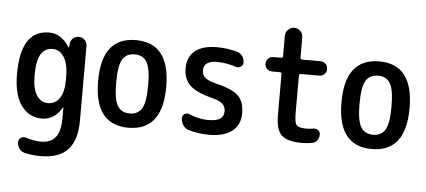

<svg xmlns="http://www.w3.org/2000/svg" viewBox="-57 -819 2614 1179"><g transform="rotate(5 1250.0 -229.5)"><path d="M245.1 -431.6Q197.3 -431.6 172.9 -391.1Q148.4 -350.6 148.4 -259.8Q148.4 -178.7 174.8 -138.2Q201.2 -97.7 245.1 -97.7Q290 -97.7 316.4 -136.2Q342.8 -174.8 342.8 -254.9V-264.6Q342.8 -346.7 315.9 -389.2Q289.1 -431.6 245.1 -431.6ZM40 -259.8Q40 -529.3 214.8 -530.3Q290 -530.3 341.8 -449.2Q341.8 -448.2 343.8 -448.2H344.7L345.7 -467.8Q346.7 -490.2 361.8 -504.9Q377 -519.5 399.4 -519.5Q420.9 -519.5 435.5 -504.4Q450.2 -489.3 450.2 -467.8V-9.8Q450.2 114.3 395 172.4Q339.8 230.5 227.5 230.5Q172.9 230.5 128.9 218.8Q107.4 213.9 95.2 195.8Q83 177.7 83 156.2Q83 139.6 96.7 129.9Q110.4 120.1 127 125Q180.7 141.6 224.6 141.6Q282.2 141.6 312 105Q341.8 68.4 341.8 -14.6V-79.1Q341.8 -80.1 340.8 -80.1Q338.9 -80.1 338.9 -79.1Q293.9 0 214.8 0Q135.7 0 87.9 -66.4Q40 -132.8 40 -259.8Z M825.2 -402.8Q801.8 -442.4 750 -442.4Q698.2 -442.4 674.8 -402.8Q651.4 -363.3 651.4 -260.3Q651.4 -157.2 674.8 -117.7Q698.2 -78.1 750 -78.1Q801.8 -78.1 825.2 -117.7Q848.6 -157.2 848.6 -260.3Q848.6 -363.3 825.2 -402.8ZM960 -260.3Q960 9.8 750 9.8Q540 9.8 540 -260.3Q540 -530.3 750 -530.3Q960 -530.3 960 -260.3Z M1242.2 -217.8Q1147.5 -242.2 1107.9 -280.8Q1068.4 -319.3 1068.4 -384.8Q1068.4 -454.1 1114.3 -492.2Q1160.2 -530.3 1250 -530.3Q1315.4 -530.3 1375 -512.7Q1396.5 -506.8 1408.2 -489.3Q1419.9 -471.7 1419.9 -450.2Q1419.9 -433.6 1405.8 -424.3Q1391.6 -415 1376 -419.9Q1317.4 -439.5 1259.8 -440.4Q1175.8 -440.4 1175.8 -381.8Q1175.8 -353.5 1193.4 -337.4Q1210.9 -321.3 1254.9 -309.6Q1362.3 -284.2 1400.4 -248Q1438.5 -211.9 1438.5 -139.6Q1438.5 -68.4 1389.2 -29.3Q1339.8 9.8 1250 9.8Q1178.7 9.8 1119.1 -8.8Q1097.7 -15.6 1085 -35.2Q1072.3 -54.7 1072.3 -78.1Q1072.3 -94.7 1086.4 -103.5Q1100.6 -112.3 1117.2 -105.5Q1176.8 -80.1 1232.4 -80.1Q1284.2 -80.1 1307.1 -95.2Q1330.1 -110.4 1330.1 -141.6Q1330.1 -170.9 1311.5 -188Q1293 -205.1 1242.2 -217.8Z M1599.6 -411.1Q1581.1 -411.1 1567.9 -423.8Q1554.7 -436.5 1554.7 -455.6Q1554.7 -474.6 1567.9 -487.3Q1581.1 -500 1599.6 -500H1646.5Q1658.2 -500 1658.2 -510.7V-635.7Q1658.2 -658.2 1674.3 -674.3Q1690.4 -690.4 1712.4 -690.4Q1734.4 -690.4 1750 -674.3Q1765.6 -658.2 1765.6 -635.7V-510.7Q1765.6 -500 1777.3 -500H1889.6Q1908.2 -500 1921.4 -487.3Q1934.6 -474.6 1934.6 -455.6Q1934.6 -436.5 1921.9 -423.8Q1909.2 -411.1 1889.6 -411.1H1777.3Q1766.6 -411.1 1765.6 -400.4V-169.9Q1765.6 -111.3 1778.8 -95.7Q1792 -80.1 1839.8 -80.1Q1862.3 -80.1 1880.9 -84Q1897.5 -86.9 1911.1 -77.6Q1924.8 -68.4 1924.8 -50.8Q1924.8 -29.3 1912.6 -13.7Q1900.4 2 1879.9 4.9Q1847.7 9.8 1820.3 9.8Q1729.5 9.8 1693.8 -23.9Q1658.2 -57.6 1658.2 -150.4V-400.4Q1658.2 -411.1 1646.5 -411.1Z M2325.2 -402.8Q2301.8 -442.4 2250 -442.4Q2198.2 -442.4 2174.8 -402.8Q2151.4 -363.3 2151.4 -260.3Q2151.4 -157.2 2174.8 -117.7Q2198.2 -78.1 2250 -78.1Q2301.8 -78.1 2325.2 -117.7Q2348.6 -157.2 2348.6 -260.3Q2348.6 -363.3 2325.2 -402.8ZM2460 -260.3Q2460 9.8 2250 9.8Q2040 9.8 2040 -260.3Q2040 -530.3 2250 -530.3Q2460 -530.3 2460 -260.3Z"/></g></svg>

Font: Rounded-X Mgen+ 1m medium
Style: Regular
Weight: 500
Designer: [Source Han Sans]
Ryoko NISHIZUKA  (kana & ideographs); Paul D. Hunt (Latin, Greek & Cyrillic); Wenlong ZHANG  (bopomofo
Version: Version 1.059.20150602